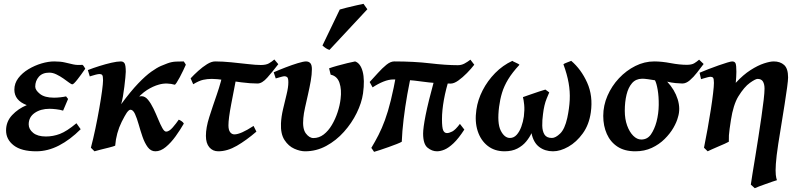

<svg xmlns="http://www.w3.org/2000/svg" viewBox="-20 -783 4252 1019"><path d="M432.6 -418.5Q410.6 -386.2 390.6 -360.8Q370.6 -335.4 363.8 -335.4Q358.9 -335.4 346.4 -344.7Q334 -354 316.7 -366.2Q299.3 -378.4 279.8 -387.9Q260.3 -397.5 241.7 -397.5Q205.1 -397.5 186 -375.5Q167 -353.5 167 -323.2Q167 -304.7 191.9 -284.7Q216.8 -264.6 266.6 -264.6Q282.2 -264.6 300.3 -266.6Q318.4 -268.6 330.6 -271.5L341.3 -257.8L314.9 -195.8Q299.8 -200.7 279.1 -203.1Q258.3 -205.6 242.7 -205.6Q195.8 -205.6 164.1 -183.6Q132.3 -161.6 132.3 -123Q132.3 -97.2 156 -77.9Q179.7 -58.6 223.6 -58.6Q261.7 -58.6 297.9 -72.3Q334 -85.9 385.7 -128.9L408.2 -97.2Q352.5 -41.5 293 -10.7Q233.4 20 172.4 20Q93.3 20 52.7 -11.5Q12.2 -43 12.2 -90.8Q12.2 -137.7 44.4 -172.1Q76.7 -206.5 122.1 -225.1Q56.2 -250 56.2 -307.1Q56.2 -340.8 77.1 -368.4Q98.1 -396 131.1 -415.8Q164.1 -435.5 200.4 -446.3Q236.8 -457 267.6 -457Q301.8 -457 324.7 -451.4Q347.7 -445.8 368.7 -441.2Q389.6 -436.5 417 -439Q421.4 -437 425.5 -430.2Q429.7 -423.3 432.6 -418.5Z M966.3 -439.5Q960.9 -426.8 952.1 -408.7Q943.4 -390.6 934.1 -373Q924.8 -355.5 917.2 -344Q909.7 -332.5 906.7 -333.5Q889.2 -338.9 866.9 -339.6Q844.7 -340.3 823.2 -334Q792.5 -325.7 759.8 -304.9Q727.1 -284.2 693.4 -242.2Q655.3 -195.8 626 -136.7Q596.7 -77.6 591.3 -9.8Q582.5 -5.9 559.1 0Q535.6 5.9 512.7 11.5Q489.7 17.1 481.4 20L462.4 1Q474.6 -44.9 486.1 -99.6Q497.6 -154.3 506.8 -207Q516.1 -259.8 521.5 -300Q526.9 -340.3 526.9 -357.4Q526.9 -379.9 522.2 -385Q517.6 -390.1 508.8 -390.1Q501.5 -390.1 489 -387Q476.6 -383.8 466.6 -380.6Q456.5 -377.4 456.5 -377.4L446.3 -411.1Q473.6 -421.9 507.1 -432.4Q540.5 -442.9 571.3 -450Q602.1 -457 621.1 -457Q634.8 -457 641.1 -446.8Q647.5 -436.5 647.5 -401.9Q647.5 -393.1 645.3 -371.1Q643.1 -349.1 639.9 -322.3Q636.7 -295.4 632.3 -270.5Q627.9 -245.6 623 -230Q673.8 -298.8 713.4 -340.1Q752.9 -381.3 783 -402.6Q813 -423.8 834 -432.9Q855 -441.9 868.7 -446.8Q891.1 -455.1 914.1 -456.1Q937 -457 955.1 -457Q958.5 -452.6 961.7 -447.5Q964.8 -442.4 966.3 -439.5ZM955.6 -127Q936.5 -93.8 912.1 -59.8Q887.7 -25.9 860.1 -2.9Q832.5 20 804.7 20Q780.3 20 763.9 -2.2Q747.6 -24.4 736.3 -57.4Q725.1 -90.3 715.8 -123.3Q706.5 -156.2 696.3 -178.5Q686 -200.7 671.9 -200.7Q663.6 -200.7 649.9 -180.7Q636.2 -160.6 622.3 -132.3Q608.4 -104 600.6 -79.1Q600.6 -79.1 591.3 -80.1Q582 -81.1 577.6 -89.8Q606 -152.3 630.4 -189Q654.8 -225.6 674.1 -243.7Q693.4 -261.7 707.8 -267.1Q722.2 -272.5 731 -272.5Q750 -272.5 765.6 -253.4Q781.2 -234.4 794.7 -206.3Q808.1 -178.2 819.6 -150.1Q831.1 -122.1 841.6 -103.3Q852.1 -84.5 861.8 -84.5Q877.4 -84.5 896.5 -106.4Q915.5 -128.4 928.7 -147.9Q935.5 -145.5 944.1 -139.6Q952.6 -133.8 955.6 -127Z M1457 -442.4Q1426.3 -402.3 1398.7 -371.1Q1371.1 -339.8 1346.7 -339.8Q1309.6 -339.8 1262.2 -345.9Q1214.8 -352.1 1171.9 -358.2Q1128.9 -364.3 1104.5 -364.3Q1080.1 -364.3 1058.1 -359.4Q1036.1 -354.5 1005.4 -335.9L991.7 -367.2Q1008.8 -385.7 1032 -406.7Q1055.2 -427.7 1078.9 -442.4Q1102.5 -457 1122.1 -457Q1160.6 -457 1207.3 -452.4Q1253.9 -447.8 1296.1 -442.9Q1338.4 -438 1364.3 -438Q1392.1 -438 1407.7 -447Q1423.3 -456.1 1436 -467.3ZM1340.8 -84.5Q1287.6 -38.6 1237.1 -9.3Q1186.5 20 1138.2 20Q1108.9 20 1090.8 -1.5Q1072.8 -22.9 1072.8 -62Q1072.8 -105.5 1090.6 -161.4Q1108.4 -217.3 1131.1 -282.5Q1153.8 -347.7 1168.5 -418L1242.7 -415Q1222.2 -309.1 1207.3 -231.2Q1192.4 -153.3 1192.4 -117.7Q1192.4 -93.3 1201.4 -81.5Q1210.4 -69.8 1224.1 -69.8Q1257.3 -69.8 1325.7 -114.7Z M1906.7 -287.1Q1899.4 -236.8 1873 -183.1Q1846.7 -129.4 1805.4 -83.3Q1764.2 -37.1 1711.4 -8.5Q1658.7 20 1599.1 20Q1572.8 20 1542 6.3Q1511.2 -7.3 1490 -39.8Q1468.8 -72.3 1471.2 -127.9Q1472.7 -163.1 1482.2 -203.6Q1491.7 -244.1 1501 -282Q1510.3 -319.8 1510.3 -345.7Q1510.3 -367.7 1504.6 -373Q1499 -378.4 1490.2 -378.4Q1484.4 -378.4 1473.1 -375.2Q1461.9 -372.1 1452.6 -369.4Q1443.4 -366.7 1443.4 -366.7L1432.6 -399.4Q1460 -411.6 1494.9 -425Q1529.8 -438.5 1560.3 -447.8Q1590.8 -457 1604 -457Q1618.7 -457 1627 -447.8Q1635.3 -438.5 1635.3 -416Q1635.3 -388.2 1629.2 -353.3Q1623 -318.4 1614.7 -282Q1606.4 -245.6 1599.1 -212.6Q1591.8 -179.7 1589.8 -155.8Q1584.5 -100.1 1603 -75.2Q1621.6 -50.3 1643.6 -50.3Q1673.3 -50.3 1698 -69.3Q1722.7 -88.4 1741.2 -119.6Q1759.8 -150.9 1771.7 -187.3Q1783.7 -223.6 1787.6 -257.8Q1793.9 -307.6 1781.7 -343.5Q1769.5 -379.4 1734.9 -386.7L1726.6 -420.4Q1744.1 -426.8 1770.5 -434.1Q1796.9 -441.4 1822.8 -447.8Q1848.6 -454.1 1864.7 -457Q1893.1 -447.3 1904.8 -403.1Q1916.5 -358.9 1906.7 -287.1ZM1929.7 -733.9 1728.5 -518.1Q1710 -523.9 1691.4 -541.5L1783.2 -732.4Q1793.9 -735.8 1819.3 -742.2Q1844.7 -748.5 1870.6 -754.4Q1896.5 -760.3 1909.2 -762.7Z M2476.6 -466.3 2497.1 -439.5Q2481 -418.5 2458.3 -395.3Q2435.5 -372.1 2412.6 -355.7Q2389.6 -339.4 2372.1 -339.4Q2294.9 -339.4 2218.3 -350.3Q2141.6 -361.3 2067.4 -361.3Q2043.5 -361.3 2014.9 -349.9Q1986.3 -338.4 1957.5 -319.3L1941.9 -347.7Q1962.9 -370.1 1985.6 -395.5Q2008.3 -420.9 2030.5 -439Q2052.7 -457 2072.3 -457Q2177.2 -457 2262.2 -447Q2347.2 -437 2409.7 -437Q2428.7 -437 2444.8 -445.6Q2460.9 -454.1 2476.6 -466.3ZM2444.3 -95.2Q2413.6 -47.9 2387.2 -22.9Q2360.8 2 2339.1 11Q2317.4 20 2299.3 20Q2272.5 20 2249 0.7Q2225.6 -18.6 2225.6 -74.2Q2225.6 -104 2238.8 -171.4Q2252 -238.8 2287.1 -367.2L2366.2 -372.6Q2346.2 -310.5 2335.9 -253.4Q2325.7 -196.3 2325.7 -150.9Q2325.7 -105 2332.3 -90.8Q2338.9 -76.7 2352.1 -76.7Q2363.8 -76.7 2380.4 -85.2Q2397 -93.8 2420.9 -125.5ZM2168 -410.2Q2153.8 -350.1 2141.8 -282.7Q2129.9 -215.3 2122.1 -150.1Q2114.3 -85 2112.3 -30.8Q2105.5 -26.4 2086.2 -18.8Q2066.9 -11.2 2043 -2.7Q2019 5.9 1997.6 12.9Q1976.1 20 1965.3 22.9Q1963.9 20 1957.3 11Q1950.7 2 1950.7 2Q1971.2 -32.2 1989 -66.9Q2006.8 -101.6 2022.9 -145.5Q2039.1 -189.5 2054.2 -250.5Q2069.3 -311.5 2085 -398.4Q2092.3 -401.4 2112.3 -404.1Q2132.3 -406.7 2150.1 -408.4Q2168 -410.2 2168 -410.2Z M2657.7 20Q2605 20 2568.1 -9Q2531.2 -38.1 2515.1 -87.9Q2499 -137.7 2508.3 -200.7Q2515.6 -252.9 2541.5 -303.5Q2567.4 -354 2607.9 -395.3Q2648.4 -436.5 2699.2 -460Q2702.1 -457 2718 -450.2Q2733.9 -443.4 2736.8 -439Q2698.7 -397.9 2677 -362.1Q2655.3 -326.2 2644.5 -290.8Q2633.8 -255.4 2628.9 -216.8Q2617.7 -129.4 2637.5 -90.1Q2657.2 -50.8 2686.5 -50.8Q2707 -50.8 2722.2 -67.6Q2737.3 -84.5 2746.8 -110.6Q2756.3 -136.7 2760.3 -165Q2764.6 -200.2 2762 -226.8Q2759.3 -253.4 2755.4 -267.6Q2769.5 -272.5 2793.7 -281Q2817.9 -289.6 2840.8 -297.1Q2863.8 -304.7 2874.5 -307.6Q2880.9 -303.2 2887.9 -297.9Q2895 -292.5 2895 -292.5Q2895 -292.5 2881.3 -259.8Q2867.7 -227.1 2861.8 -176.8Q2857.4 -145 2857.9 -116.2Q2858.4 -87.4 2869.6 -69.1Q2880.9 -50.8 2909.2 -50.8Q2928.7 -50.8 2953.1 -74.5Q2977.5 -98.1 2990.7 -157.2Q3001.5 -208 3003.7 -252.7Q3005.9 -297.4 2997.8 -343Q2989.7 -388.7 2970.2 -441.9Q2974.1 -445.8 2990.7 -451.9Q3007.3 -458 3011.7 -460Q3064.5 -415 3096.2 -344.5Q3127.9 -273.9 3115.7 -187Q3106.4 -121.1 3073 -75Q3039.6 -28.8 2996.6 -4.4Q2953.6 20 2915 20Q2872.1 20 2841.6 -3.2Q2811 -26.4 2800.8 -76.2Q2790.5 -53.7 2772.2 -31.5Q2753.9 -9.3 2725.6 5.4Q2697.3 20 2657.7 20Z M3714.4 -443.4Q3698.2 -422.4 3679.7 -398.2Q3661.1 -374 3641.1 -356.9Q3621.1 -339.8 3601.6 -339.8Q3588.9 -339.8 3565.9 -342Q3543 -344.2 3521 -349.6Q3561 -306.6 3576.7 -256.1Q3592.3 -205.6 3578.1 -161.1Q3571.8 -135.7 3554 -104.7Q3536.1 -73.7 3507.3 -45.2Q3478.5 -16.6 3439.5 1.7Q3400.4 20 3351.6 20Q3294.9 20 3257.3 -4.6Q3219.7 -29.3 3200.7 -72Q3181.6 -114.7 3181.6 -168Q3181.6 -223.1 3204.1 -274.9Q3226.6 -326.7 3265.1 -367.7Q3303.7 -408.7 3352.1 -432.9Q3400.4 -457 3452.1 -457Q3491.7 -457 3539.3 -448Q3586.9 -439 3625 -439Q3650.4 -439 3664.1 -447Q3677.7 -455.1 3690.4 -466.3ZM3464.4 -137.2Q3475.6 -180.7 3476.1 -225.8Q3476.6 -271 3470.5 -306.4Q3464.4 -341.8 3456.1 -356.9Q3439.9 -359.9 3418.2 -362.8Q3396.5 -365.7 3387.2 -365.2Q3354.5 -364.7 3334.5 -341.8Q3314.5 -318.8 3305.2 -280.5Q3295.9 -242.2 3295.9 -194.8Q3295.9 -151.4 3308.3 -116.9Q3320.8 -82.5 3340.8 -62.5Q3360.8 -42.5 3383.3 -42.5Q3416 -42.5 3434.8 -69.8Q3453.6 -97.2 3464.4 -137.2Z M4162.6 -372.1Q4162.6 -357.4 4157.5 -319.3Q4152.3 -281.2 4144.3 -230Q4136.2 -178.7 4127.2 -123.5Q4118.2 -68.4 4110.4 -19Q4100.1 48.3 4097.7 87.2Q4095.2 126 4097.4 145Q4099.6 164.1 4103.5 173.3Q4096.2 175.3 4079.8 180.9Q4063.5 186.5 4044.4 193.4Q4025.4 200.2 4009 206.3Q3992.7 212.4 3985.8 215.8L3964.8 196.8Q3967.3 178.2 3973.6 139.4Q3980 100.6 3988.3 49.8Q3996.6 -1 4005.1 -55.9Q4013.7 -110.8 4021 -161.9Q4028.3 -212.9 4033 -252.7Q4037.6 -292.5 4037.6 -312.5Q4037.6 -335.9 4029.3 -350.1Q4021 -364.3 4000.5 -364.3Q3989.7 -364.3 3960 -343.3Q3930.2 -322.3 3898.4 -271Q3885.3 -249.5 3875.2 -217.5Q3865.2 -185.5 3859.4 -147Q3855 -117.7 3852.3 -99.1Q3849.6 -80.6 3848.6 -65.2Q3847.7 -49.8 3848.1 -30.8Q3841.8 -26.9 3826.2 -20Q3810.5 -13.2 3791.7 -5.1Q3772.9 2.9 3757.6 9.8Q3742.2 16.6 3735.8 20L3716.3 1Q3726.1 -47.4 3735.6 -100.3Q3745.1 -153.3 3752.7 -202.1Q3760.3 -251 3764.6 -288.3Q3769 -325.7 3769 -342.8Q3769 -365.2 3764.4 -370.4Q3759.8 -375.5 3751 -375.5Q3745.1 -375.5 3733.2 -372.3Q3721.2 -369.1 3710.9 -366Q3700.7 -362.8 3700.7 -362.8L3692.9 -397Q3713.4 -405.8 3740.5 -416.3Q3767.6 -426.8 3793.9 -436Q3820.3 -445.3 3840.1 -451.2Q3859.9 -457 3865.7 -457Q3879.4 -457 3883.8 -446.8Q3888.2 -436.5 3888.2 -401.9Q3888.2 -391.6 3887.2 -373.3Q3886.2 -355 3884.8 -343.3Q3924.3 -386.2 3963.4 -411.1Q4002.4 -436 4034.7 -446.5Q4066.9 -457 4086.4 -457Q4120.6 -457 4141.6 -438.2Q4162.6 -419.4 4162.6 -372.1Z"/></svg>

Font: Gentium Plus
Style: Bold Italic
Weight: 700
Italic angle: -8°
Designer: Victor Gaultney, Annie Olsen, Iska Routamaa, Becca Hirsbrunner
Foundry: SIL International
Version: Version 6.101